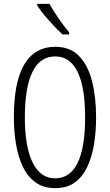

<svg xmlns="http://www.w3.org/2000/svg" viewBox="-20 -967 571 997"><path d="M479 -358Q479 -283 468 -216.5Q457 -150 432.5 -99Q408 -48 367.5 -19Q327 10 267 10Q206 10 164.5 -20Q123 -50 98.5 -101.5Q74 -153 63 -219.5Q52 -286 52 -359Q52 -542 106.5 -633Q161 -724 267 -724Q344 -724 390.5 -676Q437 -628 458 -545Q479 -462 479 -358ZM109 -358Q109 -205 149.5 -123Q190 -41 266 -41Q344 -41 383 -121Q422 -201 422 -358Q422 -513 383 -593.5Q344 -674 267 -674Q187 -674 148 -592.5Q109 -511 109 -358ZM237 -947Q258 -909 285.5 -869.5Q313 -830 339 -799V-788H305Q285 -806 260 -832.5Q235 -859 211.5 -887Q188 -915 173 -939V-947Z"/></svg>

Font: Noto Sans ExtraCondensed Light
Style: Regular
Weight: 300
Width: 2
Designer: Monotype Design Team
Foundry: Monotype Imaging Inc.
Version: Version 2.013; ttfautohint (v1.8.4.7-5d5b)